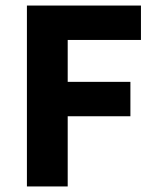

<svg xmlns="http://www.w3.org/2000/svg" viewBox="-20 -672 564 692"><path d="M77 0V-652H488V-528H224V-377H450V-253H224V0Z"/></svg>

Font: Giro Regular
Style: Bold
Weight: 700
Designer: Paul D. Hunt
Foundry: Adobe Systems Incorporated
Version: Version 1.000;PS 1.0;hotconv 1.0.88;makeotf.lib2.5.647800